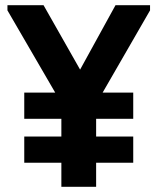

<svg xmlns="http://www.w3.org/2000/svg" viewBox="-20 -720 607 740"><path d="M284.5 -205.2 558.3 -680V-700H425.2L260.3 -400L317.5 -401L147.8 -700H8.7V-680ZM493.5 -363H73.5V-262H493.5ZM493.5 -193.8H73.5V-92.7H493.5ZM350.5 -369H216.5V0H350.5Z"/></svg>

Font: Tilda Sans VF
Style: Regular
Weight: 400
Designer: ParaType Ltd
Foundry: ParaType Ltd
Version: Version 1.010